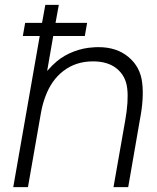

<svg xmlns="http://www.w3.org/2000/svg" viewBox="-20 -770 648 790"><path d="M555 -274 507.5 0H447L495 -273Q509.5 -355 503.5 -405.5Q498 -457.5 459.5 -488.5Q423 -517.5 362.5 -517.5Q291 -517.5 239.5 -477Q192 -440 167.5 -375Q162 -360.5 157.2 -344Q152.5 -327.5 149 -308.5L95 0H34.5L143.5 -622H74L83.5 -676H153L166.5 -750H222L208.5 -676H338.5L329 -622H199L174 -478Q195 -502 213.5 -517.5Q245 -543.5 284.2 -558.2Q323.5 -573 362.5 -575Q366.5 -575.5 372.5 -575.8Q378.5 -576 385.5 -576Q460.5 -576 508.5 -535.5Q557.5 -495 565 -429.5Q573 -365.5 555 -274Z"/></svg>

Font: Russisch Sans Light
Style: Italic
Weight: 300
Italic angle: -10°
Designer: Michael Sharanda (font) & Cristiano Sobral (main changes)
Foundry: Michael Sharanda
Version: Version 2.00;September 8, 2020;FontCreator 13.0.0.2681 64-bi